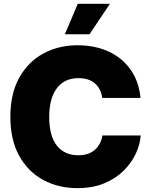

<svg xmlns="http://www.w3.org/2000/svg" viewBox="-20 -974 788 1004"><path d="M384.8 9.8Q285.2 9.8 205.8 -33.2Q126.5 -76.2 80.3 -159.4Q34.2 -242.7 34.2 -363.3Q34.2 -484.9 81.1 -568.4Q127.9 -651.9 207.5 -694.6Q287.1 -737.3 384.8 -737.3Q475.6 -737.3 546.6 -705.1Q617.7 -672.9 661.9 -611.3Q706.1 -549.8 714.8 -461.9H514.6Q508.8 -508.3 477.3 -536.9Q445.8 -565.4 390.6 -565.4Q316.4 -565.4 276.9 -512Q237.3 -458.5 237.3 -363.3Q237.3 -263.2 277.3 -212.6Q317.4 -162.1 389.6 -162.1Q443.8 -162.1 476.1 -190.7Q508.3 -219.2 515.6 -265.6H715.8Q712.4 -219.2 690.2 -170.9Q668 -122.6 626.7 -81.5Q585.4 -40.5 525.1 -15.4Q464.8 9.8 384.8 9.8ZM319.3 -794.9 386.7 -954.1H554.7L448.2 -794.9Z"/></svg>

Font: Inter Black
Style: Regular
Weight: 900
Designer: Rasmus Andersson
Foundry: rsms
Version: Version 4.000;git-a52131595